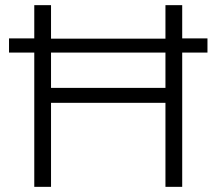

<svg xmlns="http://www.w3.org/2000/svg" viewBox="-20 -725 840 745"><path d="M113 0V-521H15V-576H113V-705H178V-575H622V-705H687V-576H785V-521H687V0H622V-326H178V0ZM178 -384H622V-521H178Z"/></svg>

Font: Nunito Sans 10pt Light
Style: Regular
Weight: 300
Designer: Vernon Adams
Foundry: Vernon Adams
Version: Version 3.101;gftools[0.9.27]